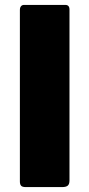

<svg xmlns="http://www.w3.org/2000/svg" viewBox="-20 -762 363 782"><path d="M246 -742Q263 -742 263 -723V-27Q263 -12 256 -6Q249 0 233 0H85Q71 0 66 -5.5Q61 -11 61 -23V-721Q61 -731 65.5 -736.5Q70 -742 78 -742Z"/></svg>

Font: Libre Franklin ExtraBold
Style: Regular
Weight: 800
Designer: Pablo Impallari, Rodrigo Fuenzalida
Foundry: Impallari Type
Version: Version 1.002; ttfautohint (v1.5)